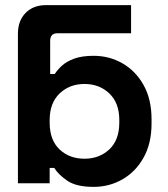

<svg xmlns="http://www.w3.org/2000/svg" viewBox="-20 -716 658 750"><path d="M572 -234Q572 -156 541 -100.5Q510 -45 458.5 -15.5Q407 14 346 14Q278 14 243 -10Q208 -34 192 -60H174V0H50V-584Q50 -635 80 -665.5Q110 -696 160 -696H492V-586H204Q176 -586 176 -556V-427H194Q204 -443 222 -459.5Q240 -476 270 -487Q300 -498 346 -498Q407 -498 458.5 -468.5Q510 -439 541 -383.5Q572 -328 572 -250ZM174 -247V-237Q174 -169 212.5 -132.5Q251 -96 310 -96Q368 -96 407 -132.5Q446 -169 446 -237V-247Q446 -314 407 -351Q368 -388 310 -388Q252 -388 213 -351Q174 -314 174 -247Z"/></svg>

Font: Space 7353
Style: Regular
Weight: 400
Designer: Christine Claussen + Ruben Lyon  (Space 7353)
Version: Version 1.000;FEAKit 1.0